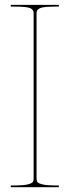

<svg xmlns="http://www.w3.org/2000/svg" viewBox="-20 -780 290 800"><path d="M24.9 0V-7.3H44.9Q77.1 -7.3 94.5 -11.5Q111.8 -15.6 116 -21Q120.1 -26.4 120.1 -35.2V-726.6Q120.1 -739.7 105.5 -746.1Q90.8 -752.4 44.9 -752.4H24.9V-759.8H225.1V-752.4H207.5Q161.6 -752.4 147 -746.1Q132.3 -739.7 132.3 -726.6V-35.2Q132.3 -26.4 136.5 -21Q140.6 -15.6 158 -11.5Q175.3 -7.3 207.5 -7.3H225.1V0Z"/></svg>

Font: Znikomit
Style: Regular
Weight: 100
Designer: gluk
Foundry: gluk
Version: Version 0.53